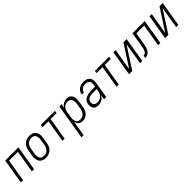

<svg xmlns="http://www.w3.org/2000/svg" viewBox="368 -2038 3764 3764"><g transform="rotate(-45 2250.0 -156.5)"><path d="M10 0 96 -520H463L377 0H316L393 -465H148L71 0Z M702 8Q673 8 646 2Q619 -4 597 -19Q575 -34 560 -56.5Q545 -79 538.5 -105.5Q532 -132 532.5 -160.5Q533 -189 538 -218L558 -338Q562 -363 570 -387.5Q578 -412 592.5 -434.5Q607 -457 627.5 -476Q648 -495 671.5 -507Q695 -519 721 -523.5Q747 -528 772 -528Q800 -528 827.5 -522Q855 -516 877 -501Q899 -486 913.5 -463.5Q928 -441 934.5 -414.5Q941 -388 940.5 -359.5Q940 -331 935 -302L916 -182Q911 -157 903 -132.5Q895 -108 881 -85.5Q867 -63 846.5 -44Q826 -25 802 -13Q778 -1 752.5 3.5Q727 8 702 8ZM703 -47Q721 -47 740 -51Q759 -55 776 -64.5Q793 -74 807 -88.5Q821 -103 831 -120Q841 -137 847 -155Q853 -173 856 -191L876 -311Q879 -331 879.5 -350.5Q880 -370 876.5 -388.5Q873 -407 864.5 -423.5Q856 -440 842 -451.5Q828 -463 809 -468Q790 -473 771 -473Q752 -473 733.5 -469Q715 -465 697.5 -455.5Q680 -446 666 -431.5Q652 -417 642 -400Q632 -383 626.5 -365Q621 -347 618 -329L598 -209Q595 -189 594 -169.5Q593 -150 596.5 -131.5Q600 -113 609 -96.5Q618 -80 632 -68.5Q646 -57 664.5 -52Q683 -47 703 -47Z M1163 0 1240 -465H1075L1084 -520H1475L1466 -465H1301L1224 0Z M1475 215 1596 -520H1658L1643 -432Q1655 -454 1673 -473Q1691 -492 1713 -504.5Q1735 -517 1759 -522.5Q1783 -528 1806 -528Q1833 -528 1857.5 -520.5Q1882 -513 1899.5 -496Q1917 -479 1926.5 -455.5Q1936 -432 1939.5 -407Q1943 -382 1941.5 -355.5Q1940 -329 1935 -302L1916 -182Q1912 -159 1904.5 -135.5Q1897 -112 1885 -90Q1873 -68 1855 -48.5Q1837 -29 1815.5 -16Q1794 -3 1769.5 2.5Q1745 8 1721 8Q1696 8 1672 1Q1648 -6 1630.5 -22Q1613 -38 1603 -59.5Q1593 -81 1589 -106L1536 215ZM1707 -47Q1725 -47 1743.5 -51.5Q1762 -56 1779 -65.5Q1796 -75 1809.5 -89.5Q1823 -104 1832.5 -121Q1842 -138 1847.5 -155.5Q1853 -173 1856 -191L1876 -311Q1879 -331 1880 -350.5Q1881 -370 1877.5 -388Q1874 -406 1866 -422.5Q1858 -439 1844.5 -451Q1831 -463 1812.5 -468Q1794 -473 1775 -473Q1757 -473 1739 -469Q1721 -465 1704.5 -456Q1688 -447 1674 -433.5Q1660 -420 1650.5 -404Q1641 -388 1635.5 -370.5Q1630 -353 1627 -335L1607 -215Q1604 -195 1603 -175.5Q1602 -156 1605 -137Q1608 -118 1615.5 -100.5Q1623 -83 1636.5 -70.5Q1650 -58 1668.5 -52.5Q1687 -47 1707 -47Z M2154 8Q2133 8 2112.5 4Q2092 0 2075.5 -10.5Q2059 -21 2047.5 -37Q2036 -53 2030.5 -72Q2025 -91 2024.5 -112Q2024 -133 2027 -154Q2031 -178 2042 -201.5Q2053 -225 2073 -242.5Q2093 -260 2116.5 -271Q2140 -282 2164.5 -288.5Q2189 -295 2213 -297Q2237 -299 2262 -299H2365L2373 -343Q2376 -360 2376 -377Q2376 -394 2371 -409.5Q2366 -425 2356.5 -437.5Q2347 -450 2333.5 -458Q2320 -466 2303.5 -469.5Q2287 -473 2270 -473Q2247 -473 2224.5 -468Q2202 -463 2182 -450Q2162 -437 2148.5 -416.5Q2135 -396 2131 -373H2070Q2074 -395 2083.5 -416.5Q2093 -438 2107.5 -456.5Q2122 -475 2141 -489.5Q2160 -504 2181.5 -512.5Q2203 -521 2225.5 -524.5Q2248 -528 2270 -528Q2296 -528 2321 -523.5Q2346 -519 2367.5 -507.5Q2389 -496 2404.5 -477Q2420 -458 2428 -435Q2436 -412 2436.5 -386Q2437 -360 2433 -334L2377 0H2316L2332 -98Q2319 -74 2299.5 -53Q2280 -32 2256 -18Q2232 -4 2206 2Q2180 8 2154 8ZM2185 -47Q2214 -47 2244 -57.5Q2274 -68 2296.5 -90Q2319 -112 2331.5 -140.5Q2344 -169 2349 -198L2356 -244H2262Q2244 -244 2227 -243Q2210 -242 2192.5 -238.5Q2175 -235 2158 -228.5Q2141 -222 2125.5 -211.5Q2110 -201 2100.5 -185Q2091 -169 2089 -152Q2085 -130 2089.5 -109Q2094 -88 2108 -73.5Q2122 -59 2142.5 -53Q2163 -47 2185 -47Z M2663 0 2740 -465H2575L2584 -520H2975L2966 -465H2801L2724 0Z M3010 0 3096 -520H3158L3083 -70L3374 -520H3463L3377 0H3316L3390 -450L3099 0Z M3460 0 3469 -55Q3481 -55 3492.5 -59Q3504 -63 3514 -70.5Q3524 -78 3531.5 -88Q3539 -98 3545 -108.5Q3551 -119 3555 -130.5Q3559 -142 3562 -153.5Q3565 -165 3567 -176Q3569 -187 3571 -199Q3573 -214 3575.5 -230Q3578 -246 3581 -261L3624 -520H3963L3877 0H3816L3893 -465H3676L3641 -251Q3640 -250 3640 -248Q3640 -246 3639 -244Q3636 -224 3632.5 -204Q3629 -184 3624.5 -164Q3620 -144 3613.5 -124Q3607 -104 3597 -85Q3587 -66 3572.5 -49Q3558 -32 3540 -20Q3522 -8 3501 -4Q3480 0 3460 0Z M4010 0 4096 -520H4158L4083 -70L4374 -520H4463L4377 0H4316L4390 -450L4099 0Z"/></g></svg>

Font: Iosevka SS04 Light Oblique
Style: Regular
Weight: 300
Italic angle: -9°
Monospace: yes
Designer: Belleve Invis
Foundry: Belleve Invis
Version: Version 19.0.0; ttfautohint (v1.8.4)